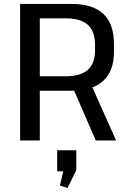

<svg xmlns="http://www.w3.org/2000/svg" viewBox="-20 -720 657 984"><path d="M83 -700H346Q455 -700 509.5 -649Q564 -598 564 -495V-454Q564 -356 509 -305.5Q454 -255 346 -255H179V-329H315Q392 -329 429.5 -361.5Q467 -394 467 -462V-489Q467 -560 430 -593Q393 -626 315 -626H161L184 -654V0H83ZM350 -278H451L575 0H471ZM371 50V151L326 244L287 231L318 100L359 158H273V50Z"/></svg>

Font: Pathway Extreme 28pt Medium
Style: Regular
Weight: 500
Designer: Eduardo Rodriguez Tunni
Foundry: Eduardo Rodriguez Tunni
Version: Version 1.001;gftools[0.9.26]